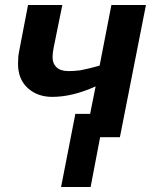

<svg xmlns="http://www.w3.org/2000/svg" viewBox="-20 -548 623 767"><path d="M229 -528 194 -356Q190 -336 190 -319Q190 -294 206 -279Q222 -264 254 -264Q277 -264 300 -267Q311 -269 330.5 -273.5Q350 -278 378 -286L425 -528H563L459 0H380L342 199H224L281 -93H340L362 -203Q270 -161 189 -161Q129 -161 90.5 -196.5Q52 -232 52 -293Q52 -322 56 -341L92 -528Z"/></svg>

Font: Libra Sans Modern
Style: Bold Italic
Weight: 700
Italic angle: -12°
Foundry: Stefan Peev, Context Ltd
Version: Version 1.000